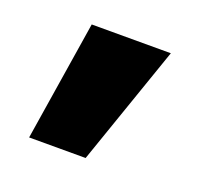

<svg xmlns="http://www.w3.org/2000/svg" viewBox="-66 -252 474 447"><g transform="rotate(20 171.0 -28.5)"><path d="M288 -177 185 120H45L92 -177Z"/></g></svg>

Font: Fz Poppins Black
Style: Regular
Weight: 900
Designer: Ninad Kale (Devanagari), Jonny Pinhorn (Latin)
Foundry: Indian Type Foundry
Version: Vit hóa bi Vntype.Com & FontZin.Com